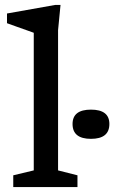

<svg xmlns="http://www.w3.org/2000/svg" viewBox="-20 -762 466 782"><path d="M216.5 -68 295.5 -48V0H34V-48L117.5 -68V-628.5Q111 -631 92.5 -637.5Q74 -644 51 -652.2Q28 -660.5 8.5 -667.5V-707L205.5 -742H226.5L216.5 -639ZM350.5 -196.5Q275.5 -196.5 275.5 -257Q275.5 -315.5 350.5 -315.5Q425.5 -315.5 425.5 -257Q425.5 -196.5 350.5 -196.5Z"/></svg>

Font: Newsreader Caption
Style: Regular
Weight: 400
Designer: Hugues Gentile
Foundry: Production Type
Version: Version 1.001